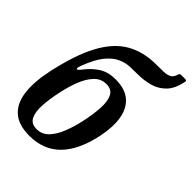

<svg xmlns="http://www.w3.org/2000/svg" viewBox="-230 -909 1032 1032"><g transform="rotate(45 285.5 -393.0)"><path d="M569.5 -782.5Q557.5 -722 526 -690Q494.5 -658 451.8 -646.2Q409 -634.5 364 -634.5Q335.5 -634.5 303.5 -633.2Q271.5 -632 238.8 -617.5Q206 -603 174.5 -565Q143 -527 115 -453Q105.5 -429 109.8 -423.2Q114 -417.5 131.5 -439.5Q165 -483.5 203.8 -507.5Q242.5 -531.5 297 -531.5Q369 -531.5 409 -497.5Q449 -463.5 459.5 -402.8Q470 -342 453.5 -261.5Q397.5 11.5 184 11.5Q101 11.5 57.2 -27.8Q13.5 -67 4.8 -139.5Q-4 -212 17 -310.5Q51 -469 101.8 -563.5Q152.5 -658 224.8 -700Q297 -742 395 -742Q426 -742 450.8 -742.8Q475.5 -743.5 492 -752Q508.5 -760.5 515 -783.5Q518 -792 520.2 -794.5Q522.5 -797 532 -797H559.5Q568.5 -797 570 -794.2Q571.5 -791.5 569.5 -782.5ZM135 -270Q121 -207 117.8 -155.2Q114.5 -103.5 129.5 -72.5Q144.5 -41.5 185.5 -41.5Q226.5 -41.5 254.8 -71.5Q283 -101.5 301.5 -149.2Q320 -197 331.5 -250Q345 -313 348.2 -364.8Q351.5 -416.5 336.5 -447.5Q321.5 -478.5 280.5 -478.5Q239.5 -478.5 211.2 -448.5Q183 -418.5 164.5 -370.8Q146 -323 135 -270Z"/></g></svg>

Font: Besley* Narrow Medium
Style: Italic
Weight: 500
Width: 4
Italic angle: -13°
Designer: Owen Earl
Foundry: indestructible type*
Version: Version 3.000; ttfautohint (v1.8.3)